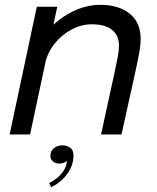

<svg xmlns="http://www.w3.org/2000/svg" viewBox="-20 -559 652 798"><path d="M400 0 455.5 -254.5Q465 -297.5 469.8 -323.8Q474.5 -350 474.5 -370.5Q474.5 -411 446.2 -434.5Q418 -458 361 -458Q318.5 -458 277.5 -436.2Q236.5 -414.5 207 -377.8Q177.5 -341 167.5 -295.5L118.5 -314Q128.5 -361 155.8 -401.8Q183 -442.5 221.8 -473.2Q260.5 -504 305.5 -521.5Q350.5 -539 396 -539Q473.5 -539 519 -502.2Q564.5 -465.5 564.5 -399Q564.5 -371.5 558 -335.8Q551.5 -300 539.5 -246.5L485 0ZM20 0 133 -531H218L105 0ZM227 121Q210.5 121 200 112Q189.5 103 189.5 88Q189.5 67.5 204.8 56.2Q220 45 240 45Q256.5 45 271 54.5Q285.5 64 285.5 87Q285.5 116 272.5 142Q259.5 168 238.5 187.8Q217.5 207.5 192.5 219L184.5 201.5Q199 195 215.8 181.8Q232.5 168.5 244.8 149.8Q257 131 258 108.5Q254.5 113.5 245.8 117.2Q237 121 227 121Z"/></svg>

Font: Epilogue
Style: Italic
Weight: 400
Italic angle: -12°
Designer: Tyler Finck
Foundry: Etcetera Type Co
Version: Version 2.112